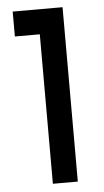

<svg xmlns="http://www.w3.org/2000/svg" viewBox="-52 -734 416 768"><g transform="rotate(-5 156.5 -350.0)"><path d="M229 0H128.9V-600.1H28.8V-700.2H229Z"/></g></svg>

Font: Bruno Ace SC
Style: Regular
Weight: 400
Designer: Astigmatic (AOETI)
Foundry: Astigmatic (AOETI)
Version: Version 1.000